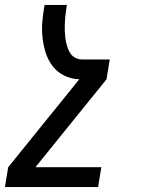

<svg xmlns="http://www.w3.org/2000/svg" viewBox="-50 -540 570 775"><path d="M346 215H-30L-17 135L270 -220Q237 -221 209 -235Q181 -249 162.5 -273Q144 -297 134.5 -327Q125 -357 121.5 -389Q118 -421 121 -454Q124 -487 130 -520H220Q218 -507 216 -493.5Q214 -480 213 -467Q212 -454 211.5 -441Q211 -428 211.5 -415Q212 -402 213.5 -389Q215 -376 218 -364Q221 -352 225.5 -340.5Q230 -329 238 -319.5Q246 -310 257.5 -305Q269 -300 282 -300H393L380 -220L93 135H359Z"/></svg>

Font: Iosevka Term Curly Md Obl
Style: Regular
Weight: 500
Italic angle: -9°
Designer: Belleve Invis
Foundry: Belleve Invis
Version: Version 32.3.0